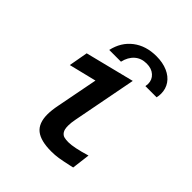

<svg xmlns="http://www.w3.org/2000/svg" viewBox="-203 -866 1006 1006"><g transform="rotate(45 300.0 -362.5)"><path d="M187.5 -115Q187.5 -145.5 196 -188L240.5 -418L88 -380.5L107 -486.5L380 -555L311.5 -199Q306 -171.5 306 -149.5Q306 -122.5 314.8 -109.2Q323.5 -96 336.5 -92.5Q349.5 -89 368.5 -89Q408.5 -89 492.5 -114.5L480 -13.5L458 -8.5Q417 0.5 392 4.5Q367 8.5 339 8.5Q261 8.5 224.2 -20.5Q187.5 -49.5 187.5 -115ZM376.5 -734.5Q423.5 -734.5 459 -719Q494.5 -703.5 513.5 -675.8Q532.5 -648 532.5 -612.5Q532.5 -597 529 -582.5H446Q448 -594.5 448 -600.5Q448 -631.5 426 -651.2Q404 -671 367.5 -671Q327.5 -671 301 -647.5Q274.5 -624 265 -582.5H178Q194 -654 246.5 -694.2Q299 -734.5 376.5 -734.5Z"/></g></svg>

Font: JuliaMono SemiBoldItalic
Style: Regular
Weight: 600
Italic angle: -9°
Monospace: yes
Designer: cormullion
Foundry: corm
Version: Version 0.049; ttfautohint (v1.8.4)